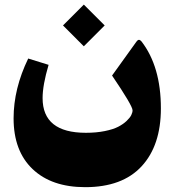

<svg xmlns="http://www.w3.org/2000/svg" viewBox="-20 -584 737 814"><path d="M335.4 -564.5 423.8 -476.1 335.4 -387.7 247.1 -476.1ZM341.3 209.5Q198.7 209.5 118.2 132.8Q37.6 56.2 37.6 -82.5Q37.6 -208 99.6 -335.9L186 -309.1Q160.6 -223.1 160.6 -168Q160.6 -21 344.2 -21Q388.2 -21 424.1 -28.3Q460 -35.6 481.2 -46.6Q502.4 -57.6 516.8 -71.3Q531.2 -85 536.6 -96.2Q542 -107.4 542 -116.2Q542 -135.7 455.1 -263.7L558.6 -407.7Q568.4 -421.9 579.6 -408.7Q662.1 -302.2 662.1 -124.5Q662.1 32.7 580.3 121.1Q498.5 209.5 341.3 209.5Z"/></svg>

Font: Sahel Black FD
Style: Black-FD
Weight: 900
Foundry: Saber Rastikerdar (saber.rastikerdar@gmail.com)
Version: Version 3.3.1